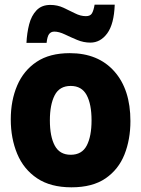

<svg xmlns="http://www.w3.org/2000/svg" viewBox="-20 -790 603 820"><path d="M285 10Q196 10 138.5 -28.5Q81 -67 53.5 -133Q26 -199 26 -280Q26 -361 53.5 -425Q81 -489 136.5 -526Q192 -563 278 -563Q399 -563 468 -485.5Q537 -408 537 -273Q537 -194 511.5 -130Q486 -66 430.5 -28Q375 10 285 10ZM282 -129Q330 -129 350.5 -168.5Q371 -208 371 -276Q371 -345 350 -384Q329 -423 282 -423Q234 -423 213.5 -383Q193 -343 193 -276Q193 -207 214 -168Q235 -129 282 -129ZM93 -607Q95 -649 104.5 -686Q114 -723 136 -746Q158 -769 195 -769Q225 -769 251 -757Q277 -745 300.5 -733Q324 -721 347 -721Q366 -721 373 -733.5Q380 -746 384 -770H470Q467 -687 438 -647.5Q409 -608 366 -608Q337 -608 309.5 -619.5Q282 -631 257 -643Q232 -655 212 -655Q198 -655 190 -645Q182 -635 179 -607Z"/></svg>

Font: Noto Sans Mono SemiCondensed Black
Style: Regular
Weight: 900
Width: 4
Designer: Monotype Design Team
Foundry: Monotype Imaging Inc.
Version: Version 2.014; ttfautohint (v1.8.4.7-5d5b)